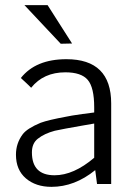

<svg xmlns="http://www.w3.org/2000/svg" viewBox="-20 -715 513 746"><path d="M75 -695H165L260 -546L216 -545ZM350 -54Q270 11 180 11Q119 11 80.5 -22Q42 -55 42 -114Q42 -158 68 -193Q85 -216 138 -238Q168 -249 239 -262Q251 -265 300 -272L346 -278V-298Q346 -375 321 -404.5Q296 -434 234 -434Q149 -434 101 -374Q101 -375 61 -412Q119 -485 238 -485Q412 -485 412 -313V0H357ZM346 -235 300 -227Q225 -214 193 -207Q152 -196 127 -176Q104 -158 104 -123Q104 -34 192 -34Q266 -34 346 -102Z"/></svg>

Font: Pavanam
Style: Regular
Weight: 400
Designer: Tharique Azeez
Foundry: Tharique Azeez
Version: Version 1.86; ttfautohint (v1.3) -l 8 -r 50 -G 200 -x 14 -D 